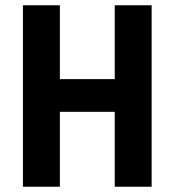

<svg xmlns="http://www.w3.org/2000/svg" viewBox="-20 -708 662 728"><path d="M67 0V-688H207V-408H415V-688H555V0H415V-284H207V0Z"/></svg>

Font: Saira Semi Condensed SemiBold
Style: Regular
Weight: 600
Width: 4
Designer: Hector Gatti with collaboration of the Omnibus-Type team
Foundry: Omnibus-Type
Version: Version 1.001; ttfautohint (v1.8)